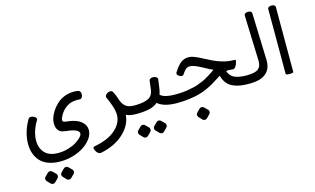

<svg xmlns="http://www.w3.org/2000/svg" viewBox="-120 -1030 3005 1832"><g transform="rotate(-15 1382.0 -114.5)"><path d="M310.1 397.5Q300.8 388.2 300.8 375.5Q300.8 362.8 310.1 353.5L340.8 322.8Q350.1 313.5 363 313.5Q376 313.5 385.3 322.8L416.5 353.5Q425.8 362.8 425.8 375.5Q425.8 388.2 416.5 397.5L385.3 429.2Q376 438.5 363 438.5Q350.1 438.5 340.8 429.2ZM151.9 397.5Q142.6 388.2 142.6 375.5Q142.6 362.8 151.9 353.5L182.6 322.8Q191.9 313.5 204.6 313.5Q217.3 313.5 226.6 322.8L258.3 353.5Q266.6 361.8 266.6 375.5Q266.6 389.2 258.3 397.5L226.6 429.2Q217.3 438.5 204.6 438.5Q191.9 438.5 182.6 429.2ZM658.2 -274.9 631.8 -275.9Q568.4 -275.9 525.4 -245.4Q482.4 -214.8 458.5 -169.9Q443.4 -141.6 443.4 -127.7Q443.4 -113.8 454.8 -109.1Q466.3 -104.5 495.1 -101.6Q578.1 -92.3 622.1 -56.4Q666 -20.5 666 29.3Q666 88.9 608.4 146.5Q561 192.9 486.3 221.4Q411.6 250 326.7 250Q260.3 250 210 231Q159.7 211.9 129.9 178.7Q70.8 112.3 70.8 9.3Q70.8 -104 137.7 -220.7Q146 -234.4 164.1 -234.4Q182.1 -234.4 199 -223.6Q215.8 -212.9 215.8 -199.2Q215.8 -193.4 212.4 -188.5Q184.6 -144.5 168.9 -95.7Q153.3 -46.9 153.3 -1.5Q153.3 73.2 197 119.9Q240.7 166.5 330.1 166.5Q380.9 166.5 427.7 152.3Q474.6 138.2 501.5 121.8Q528.3 105.5 549.8 86.4Q579.1 60.5 579.1 39.8Q579.1 19 548.8 4.6Q518.6 -9.8 462.4 -15.1Q460 -15.1 444.8 -17.6Q429.7 -20 426.8 -21Q395.5 -25.9 377.4 -50.8Q359.4 -75.7 359.4 -117.4Q359.4 -159.2 384.8 -208.5Q416.5 -269 471.7 -312.5Q501 -335 540.5 -347.9Q580.1 -360.8 625 -360.8Q640.6 -360.8 657.2 -358.4Q689 -354.5 689 -317.4Q689 -300.3 680.7 -287.6Q672.4 -274.9 658.2 -274.9Z M664.1 210Q664.1 196.8 679.2 194.8Q819.8 168 891.1 103.3Q962.4 38.6 962.4 -41.5Q962.4 -79.1 945.3 -130.6Q928.2 -182.1 908.2 -223.1Q905.8 -229 905.8 -233.4Q905.8 -248.5 922.6 -261.2Q939.5 -273.9 957.5 -273.9Q975.6 -273.9 982.4 -260.7Q1004.4 -220.7 1023.4 -160.2Q1039.6 -121.1 1068.1 -102.3Q1096.7 -83.5 1145 -83.5V0Q1079.6 0 1043.9 -18.6Q1036.6 82.5 949 162.8Q861.3 243.2 719.7 271H716.8Q703.6 271 690.9 260.3Q678.2 249.5 671.1 232.2Q664.1 214.8 664.1 210Z M1143.6 -83.5Q1276.9 -83.5 1314.5 -129.9Q1333 -152.3 1337.9 -191.9L1347.7 -273.9Q1349.6 -285.6 1360.4 -292Q1371.1 -298.3 1387.5 -298.3Q1403.8 -298.3 1417.2 -290Q1430.7 -281.7 1430.7 -267.6L1418.5 -177.7Q1414.1 -148.9 1404.3 -120.1Q1446.3 -83.5 1546.9 -83.5V0Q1417.5 0 1356.9 -52.7Q1322.3 -22.5 1269.3 -11.2Q1216.3 0 1143.6 0Q1128.4 0 1115.7 -12.7Q1103 -25.4 1103 -41.7Q1103 -58.1 1115.2 -70.8Q1127.4 -83.5 1143.6 -83.5ZM1279.3 199.2Q1270 189.9 1270 177.2Q1270 164.6 1279.3 155.3L1310.1 124.5Q1319.3 115.2 1332.3 115.2Q1345.2 115.2 1354.5 124.5L1385.7 155.3Q1395 164.6 1395 177.2Q1395 189.9 1385.7 199.2L1354.5 231Q1345.2 240.2 1332.3 240.2Q1319.3 240.2 1310.1 231ZM1121.1 199.2Q1111.8 189.9 1111.8 177.2Q1111.8 164.6 1121.1 155.3L1151.9 124.5Q1161.1 115.2 1173.8 115.2Q1186.5 115.2 1195.8 124.5L1227.5 155.3Q1235.8 163.6 1235.8 177.2Q1235.8 190.9 1227.5 199.2L1195.8 231Q1186.5 240.2 1173.8 240.2Q1161.1 240.2 1151.9 231Z M1708.5 181.6Q1699.2 172.4 1699.2 159.7Q1699.2 147 1708.5 137.7L1739.3 106.4Q1748 97.7 1761.2 97.7Q1774.4 97.7 1783.2 106.4L1814.9 137.7Q1824.2 147 1824.2 159.7Q1824.2 172.4 1814.9 181.6L1783.2 214.4Q1774.4 223.1 1761.2 223.1Q1748 223.1 1739.3 214.4ZM1545.9 -83.5Q1630.9 -83.5 1686 -94.7Q1716.8 -100.6 1741.7 -106.2Q1766.6 -111.8 1792 -122.1Q1817.4 -132.3 1834 -139.2Q1850.6 -146 1872.6 -158.9Q1894.5 -171.9 1904.8 -178.2Q1915 -184.6 1935.8 -198.5Q1956.5 -212.4 1963.4 -216.8Q1933.6 -230 1886.7 -255.9Q1839.8 -281.7 1808.8 -294.7Q1777.8 -307.6 1752 -307.6H1748.5Q1725.1 -307.6 1706.1 -287.6Q1690.4 -270.5 1672.9 -244.1Q1668.5 -238.3 1656 -238.3Q1643.6 -238.3 1628.2 -249Q1612.8 -259.8 1612.8 -273.4Q1612.8 -278.8 1616.2 -285.2Q1655.8 -346.2 1687.5 -370.6Q1719.2 -395 1767.6 -395Q1805.7 -395 1896.5 -346.7Q1934.1 -326.7 1975.3 -306.4Q2016.6 -286.1 2068.1 -271.7Q2119.6 -257.3 2168.5 -256.8Q2183.1 -256.8 2188.2 -255.1Q2193.4 -253.4 2193.4 -249.8Q2193.4 -246.1 2188.2 -226.6Q2183.1 -207 2171.1 -190.2Q2159.2 -173.3 2146.7 -173.3Q2134.3 -173.3 2101.1 -176.8Q2097.7 -176.8 2076.7 -174.3Q2093.3 -123 2137.2 -103.3Q2181.2 -83.5 2259.3 -83.5V0Q2208 0 2168.9 -6.6Q2129.9 -13.2 2096.2 -29.3Q2028.3 -62 2006.8 -146.5Q1992.7 -138.7 1961.4 -118.9Q1930.2 -99.1 1908 -85.9Q1885.7 -72.8 1845.7 -54.9Q1805.7 -37.1 1766.4 -26.4Q1727.1 -15.6 1669.4 -7.8Q1611.8 0 1546.9 0Q1530.8 0 1518.1 -12.7Q1505.4 -25.4 1505.4 -41.5Q1505.4 -57.6 1517.8 -70.6Q1530.3 -83.5 1545.9 -83.5Z M2258.3 -83.5Q2343.3 -83.5 2373 -110.4Q2388.7 -124 2394.8 -142.3Q2400.9 -160.6 2400.9 -188.5Q2400.9 -190.4 2400.9 -192.4L2385.7 -640.1Q2385.3 -652.3 2397.2 -659.4Q2409.2 -666.5 2424.6 -666.5Q2439.9 -666.5 2450.2 -660.6Q2460.4 -654.8 2460.9 -643.6L2476.6 -172.4Q2476.6 -104.5 2445.8 -66.4Q2415.5 -28.8 2366.7 -13.7Q2320.8 0 2259.3 0Q2244.1 -1 2231 -13.4Q2217.8 -25.9 2217.8 -41.7Q2217.8 -57.6 2230.2 -70.6Q2242.7 -83.5 2258.3 -83.5Z M2618.2 0V-641.6Q2618.2 -653.3 2629.6 -659.9Q2641.1 -666.5 2656.5 -666.5Q2671.9 -666.5 2682.6 -659.9Q2693.4 -653.3 2693.4 -641.6V0Q2693.4 9.3 2655.8 9.3Q2618.2 9.3 2618.2 0Z"/></g></svg>

Font: Behdad
Style: Regular
Weight: 400
Designer: Mohammad Saleh Souzanchi
Foundry: http://font-store.ir
Version: Version:1.0.1;RFB:1.2.5;Building:2018-09-04 19:53:52.209180